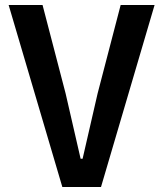

<svg xmlns="http://www.w3.org/2000/svg" viewBox="-20 -747 652 767"><path d="M229 0 14.5 -727H150L242 -374L302 -113H310L370 -374L462 -727H597.5L383.5 0Z"/></svg>

Font: Spline Sans Medium
Style: Regular
Weight: 500
Designer: Eben Sorkin, Mirko Velimirovic
Foundry: Sorkin Type
Version: Version 1.000; ttfautohint (v1.8.3)